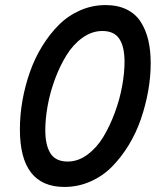

<svg xmlns="http://www.w3.org/2000/svg" viewBox="-20 -720 618 749"><path d="M231.4 9.3Q57.6 9.3 57.6 -215.3Q57.6 -271 67.6 -327.9Q77.6 -384.8 96.7 -439Q115.7 -493.2 145 -540.5Q174.3 -587.9 210.2 -623.5Q246.1 -659.2 293 -679.7Q339.8 -700.2 391.6 -700.2Q439 -700.2 473.6 -683.3Q508.3 -666.5 528.6 -635.3Q548.8 -604 558.3 -564Q567.9 -523.9 567.9 -473.1Q567.9 -420.4 558.1 -365.2Q548.3 -310.1 529.8 -255.9Q511.2 -201.7 482.2 -154.1Q453.1 -106.4 417 -69.8Q380.9 -33.2 332.8 -12Q284.7 9.3 231.4 9.3ZM244.1 -89.8Q284.7 -89.8 321 -116.7Q357.4 -143.6 383.1 -186Q408.7 -228.5 428 -280.8Q447.3 -333 456.5 -384.3Q465.8 -435.5 465.8 -479Q465.8 -537.6 445.6 -568.4Q425.3 -599.1 379.4 -599.1Q338.4 -599.1 301.8 -572.8Q265.1 -546.4 239.3 -504.4Q213.4 -462.4 194.3 -410.9Q175.3 -359.4 166 -308.1Q156.7 -256.8 156.7 -212.4Q156.7 -153.3 177 -121.6Q197.3 -89.8 244.1 -89.8Z"/></svg>

Font: HK Grotesk SmBold Legacy Italic
Style: Regular
Weight: 600
Italic angle: -13°
Designer: Alfredo Marco Pradil
Foundry: Hanken Design Co.
Version: Version 2.022;PS 002.022;hotconv 1.0.88;makeotf.lib2.5.64775